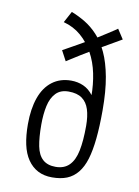

<svg xmlns="http://www.w3.org/2000/svg" viewBox="-83 -773 608 839"><g transform="rotate(10 221.0 -353.5)"><path d="M207 10Q171 10 144 -4Q117 -18 98.5 -45Q80 -72 71.5 -111Q63 -150 63 -201Q63 -269 80.5 -318.5Q98 -368 133 -394.5Q168 -421 217 -421Q246 -421 271 -410Q296 -399 315 -374Q334 -349 343 -308L315 -237Q315 -280 305.5 -310Q296 -340 274 -356Q252 -372 214 -372Q178 -372 157.5 -350.5Q137 -329 129 -292.5Q121 -256 121 -209Q121 -152 128.5 -114Q136 -76 157 -57Q178 -38 214 -38Q252 -38 274.5 -60.5Q297 -83 306 -127Q315 -171 315 -237Q315 -247 315 -265Q315 -283 315 -309.5Q315 -336 315 -368Q315 -421 305 -469.5Q295 -518 273 -558Q251 -598 218 -626.5Q185 -655 140 -667L167 -717Q198 -705 228 -687Q258 -669 284.5 -640.5Q311 -612 331 -569Q351 -526 362.5 -464Q374 -402 374 -316Q374 -245 368.5 -191Q363 -137 351.5 -99Q340 -61 320 -36.5Q300 -12 272.5 -1Q245 10 207 10ZM178 -500 154 -545Q157 -547 174.5 -556.5Q192 -566 216.5 -580Q241 -594 267 -609Q281 -617 299 -628Q317 -639 334.5 -650.5Q352 -662 364.5 -670Q377 -678 379 -680L407 -637Q405 -636 390.5 -627.5Q376 -619 356 -607.5Q336 -596 317 -585Q298 -574 286 -567Q262 -553 238 -538Q214 -523 197.5 -512.5Q181 -502 178 -500Z"/></g></svg>

Font: Truculenta Light
Style: Regular
Weight: 300
Version: Version 1.002